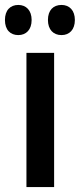

<svg xmlns="http://www.w3.org/2000/svg" viewBox="-47 -757 323 777"><path d="M-27 -676C-27 -636 -5 -615 27 -615C59 -615 81 -637 81 -676C81 -715 59 -737 27 -737C-5 -737 -27 -716 -27 -676ZM147 -676C147 -637 169 -615 202 -615C234 -615 256 -637 256 -676C256 -715 234 -737 202 -737C169 -737 147 -716 147 -676ZM172 0V-543H60V0Z"/></svg>

Font: Noto Sans Armenian ExtraCondensed SemiBold
Style: Regular
Weight: 600
Width: 2
Designer: Monotype Design Team
Foundry: Monotype Imaging Inc.
Version: Version 2.008